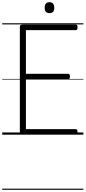

<svg xmlns="http://www.w3.org/2000/svg" viewBox="-20 -1221 776 1741"><path d="M187 0Q173 0 166.5 -5.5Q160 -11 160 -23V-979Q160 -989 167 -993.5Q174 -998 188 -998H667Q675 -998 679 -992.5Q683 -987 683 -973Q683 -959 679 -953.5Q675 -948 667 -948H215V-552H597Q605 -552 609.5 -546.5Q614 -541 614 -528Q614 -514 609.5 -508Q605 -502 597 -502H215V-50H667Q675 -50 679 -44.5Q683 -39 683 -25Q683 -11 679 -5.5Q675 0 667 0ZM429 -1102Q407 -1102 396 -1114Q385 -1126 385 -1151Q385 -1176 396 -1188.5Q407 -1201 429 -1201Q450 -1201 461 -1188.5Q472 -1176 472 -1151Q473 -1126 461.5 -1114Q450 -1102 429 -1102ZM0 490H736V500H0ZM0 -20H736V0H0ZM0 -505H736V-500H0ZM0 -1010H736V-1000H0Z"/></svg>

Font: Playwrite ES Guides
Style: Regular
Weight: 400
Designer: Veronika Burian, José Scaglione
Foundry: TypeTogether
Version: Version 1.003